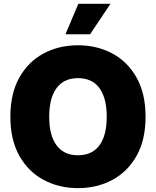

<svg xmlns="http://www.w3.org/2000/svg" viewBox="-20 -974 815 1004"><path d="M387.7 9.8Q288.6 9.8 208.3 -33.2Q127.9 -76.2 81.1 -159.4Q34.2 -242.7 34.2 -363.3Q34.2 -484.9 81.1 -568.4Q127.9 -651.9 208.3 -694.6Q288.6 -737.3 387.7 -737.3Q486.8 -737.3 566.9 -694.6Q647 -651.9 694.1 -568.4Q741.2 -484.9 741.2 -363.3Q741.2 -242.2 694.1 -158.9Q647 -75.7 566.9 -33Q486.8 9.8 387.7 9.8ZM387.7 -162.1Q461.4 -162.1 499.8 -213.9Q538.1 -265.6 538.1 -363.3Q538.1 -461.4 499.8 -513.4Q461.4 -565.4 387.7 -565.4Q314.5 -565.4 275.9 -513.4Q237.3 -461.4 237.3 -363.3Q237.3 -265.6 275.9 -213.9Q314.5 -162.1 387.7 -162.1ZM322.3 -794.9 389.6 -954.1H557.6L451.2 -794.9Z"/></svg>

Font: Inter Black
Style: Regular
Weight: 900
Designer: Rasmus Andersson
Foundry: rsms
Version: Version 4.000;git-a52131595